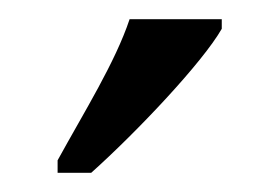

<svg xmlns="http://www.w3.org/2000/svg" viewBox="-20 -786 291 200"><path d="M40 -619V-606H75C123 -649 191 -721 211 -756V-766H115C100 -721 68 -670 40 -619Z"/></svg>

Font: Noto Serif Myanmar ExtCond
Style: Regular
Weight: 400
Width: 2
Designer: Ben Mitchell and the Monotype Design Team
Foundry: Monotype Imaging Inc.
Version: Version 2.106